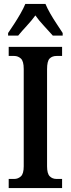

<svg xmlns="http://www.w3.org/2000/svg" viewBox="-20 -951 357 971"><path d="M24 0V-46H52Q71 -46 85.5 -59Q100 -72 100 -110V-602Q100 -642 85.5 -655Q71 -668 52 -668H24V-714H294V-668H266Q244 -668 231 -655Q218 -642 218 -601V-110Q218 -73 231.5 -59.5Q245 -46 266 -46H294V0ZM21 -784Q34 -803 51 -829Q68 -855 83.5 -882Q99 -909 108 -931H210Q219 -909 234.5 -882Q250 -855 267.5 -829Q285 -803 297 -784V-771H247Q228 -793 202.5 -820Q177 -847 159 -873Q140 -847 115 -820Q90 -793 72 -771H21Z"/></svg>

Font: Noto Serif Thai ExtraCondensed SemiBold
Style: Regular
Weight: 600
Width: 2
Designer: Monotype Design Team
Foundry: Monotype Imaging Inc.
Version: Version 2.001; ttfautohint (v1.8.4.7-5d5b)